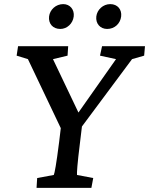

<svg xmlns="http://www.w3.org/2000/svg" viewBox="-20 -915 726 935"><path d="M623 -627 682 -644 686 -690H477L467 -644L545 -627L362 -367L238 -627L309 -644L312 -690H68L61 -644L116 -627L276 -291L268 -224C254 -113 246 -72 242 -63L161 -48L158 0H425L434 -48L355 -63C354 -72 356 -113 370 -224L379 -299ZM219 -835C215 -800 237 -774 274 -774C306 -774 335 -800 339 -835C343 -868 321 -895 288 -895C252 -895 223 -868 219 -835ZM449 -835C445 -800 468 -774 502 -774C538 -774 566 -800 570 -835C574 -868 553 -895 517 -895C482 -895 453 -868 449 -835Z"/></svg>

Font: TPK Tissa Web Medium
Style: Italic
Weight: 500
Italic angle: -7°
Designer: Jacques Le Bailly, Suppakit Chalermlarp | Katatrad Co.,Ltd.
Foundry: Jacques Le Bailly, Cadson Demak Co.,Ltd.
Version: Version 5.000;Glyphs 3.1.2 (3151)